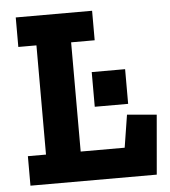

<svg xmlns="http://www.w3.org/2000/svg" viewBox="-49 -695 656 739"><g transform="rotate(-5 279.0 -325.0)"><path d="M527 0 547 -230 433 -240 413 -114H243V-536H334V-650H39V-536H109V-114H39V0ZM312 -281H441V-415H312Z"/></g></svg>

Font: Zilla Slab Bold
Style: Regular
Weight: 700
Designer: Typotheque.com
Foundry: Typotheque type foundry
Version: Version 1.3; 2018